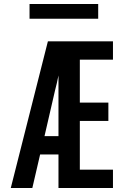

<svg xmlns="http://www.w3.org/2000/svg" viewBox="-20 -942 640 962"><path d="M34 0 220 -735H546V-643H380V-428H523V-336H380V-92H546V0H273V-168H181L142 0ZM203 -260H273V-564Q269 -545 265 -526.5Q261 -508 256 -490ZM128 -848V-922H472V-848Z"/></svg>

Font: Iosevka SS04 Semibold Extended
Style: Regular
Weight: 600
Width: 7
Monospace: yes
Designer: Belleve Invis
Foundry: Belleve Invis
Version: Version 19.0.0; ttfautohint (v1.8.4)